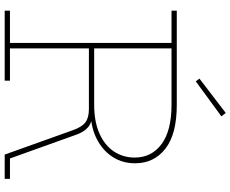

<svg xmlns="http://www.w3.org/2000/svg" viewBox="-104 -902 1006 839"><g transform="rotate(90 399.5 -483.0)"><path d="M466 -384Q513.5 -383.5 535.2 -365.5Q557 -347.5 569 -313L673 -23H762V0H656L549 -299Q535 -338 514.8 -353Q494.5 -368 457 -368H424ZM300 -729V-752H439Q566.5 -752 630.2 -702.2Q694 -652.5 694 -570Q694 -516.5 668.5 -475.2Q643 -434 599 -408.5Q555 -383 499 -377V-371L454 -368H188V-391H437Q512.5 -391 564.2 -414.2Q616 -437.5 642.5 -477.5Q669 -517.5 669 -568Q669 -641.5 610.5 -685.2Q552 -729 438 -729ZM27 -729V-752H333V-729H192V-23H333V0H27V-23H168V-729ZM474 -966 489 -947 336 -835 324 -851Z"/></g></svg>

Font: Hepta Slab ExtraLight ExtraLight
Style: Regular
Weight: 250
Version: Version 1.102